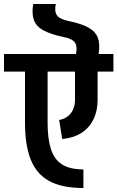

<svg xmlns="http://www.w3.org/2000/svg" viewBox="-45 -915 587 960"><path d="M372 25Q265 25 201 -10Q137 -45 108.5 -117.5Q80 -190 80 -301H193Q193 -222 209.5 -170Q226 -118 265 -93Q304 -68 372 -68ZM80 -301V-604H193V-301ZM330 -415V-605H443V-415ZM-25 -557V-645H522V-557ZM443 -415Q443 -360 422 -317.5Q401 -275 361.5 -250Q322 -225 266 -220L251 -315Q277 -320 294.5 -334Q312 -348 321 -369Q330 -390 330 -415ZM335 -645Q343 -684 329 -703Q315 -722 272 -730L297 -810Q362 -797 397.5 -777Q433 -757 444.5 -725.5Q456 -694 448 -645ZM272 -730Q207 -744 171.5 -763.5Q136 -783 124.5 -815Q113 -847 121 -895H234Q226 -857 240 -838Q254 -819 297 -810Z"/></svg>

Font: Akshar Light Medium
Style: Regular
Weight: 500
Version: Version 1.100